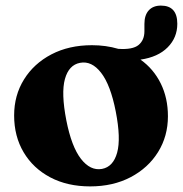

<svg xmlns="http://www.w3.org/2000/svg" viewBox="-20 -653 654 686"><path d="M308.5 -491.5Q358.5 -491.5 402.5 -478.5Q454 -475 475 -492.2Q496 -509.5 496 -541.5V-567.5Q496 -599 511.5 -616Q527 -633 555 -633Q613.5 -633 613.5 -568Q613.5 -518.5 579 -483.8Q544.5 -449 482 -440Q528.5 -407 554.2 -355Q580 -303 580 -237.5Q580 -166.5 544.8 -109.8Q509.5 -53 446.8 -20Q384 13 302 13Q221 13 159.8 -19.2Q98.5 -51.5 64.5 -108.8Q30.5 -166 30.5 -240.5Q30.5 -312.5 65.8 -369.2Q101 -426 163.8 -458.8Q226.5 -491.5 308.5 -491.5ZM344.5 -49.5Q384.5 -57 398.5 -107.5Q412.5 -158 393.5 -255Q375 -349.5 341.2 -393Q307.5 -436.5 266 -428.5Q226 -421 212 -370.8Q198 -320.5 217 -223Q235.5 -129 269.2 -85.5Q303 -42 344.5 -49.5Z"/></svg>

Font: Fraunces 9pt
Style: Bold
Weight: 700
Version: Version 1.000;[b76b70a41]